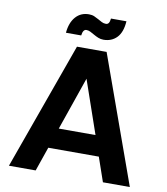

<svg xmlns="http://www.w3.org/2000/svg" viewBox="-94 -962 905 1040"><g transform="rotate(10 358.0 -441.5)"><path d="M497 -133H219L173 0H26L277 -699H440L691 0H543ZM358 -537 257 -245H459ZM205 -763Q210 -819 238 -851Q266 -883 311 -883Q328 -883 340.5 -877.5Q353 -872 364.5 -865.5Q376 -859 386.5 -853.5Q397 -848 410 -848Q419 -848 424.5 -855.5Q430 -863 432 -881H517Q513 -820 484.5 -790.5Q456 -761 411 -761Q396 -761 382.5 -766.5Q369 -772 357 -779Q345 -786 334 -791.5Q323 -797 312 -797Q293 -797 289 -763Z"/></g></svg>

Font: SVN-Poppins SemiBold
Style: Regular
Weight: 600
Designer: Ninad Kale (Devanagari), Jonny Pinhorn (Latin)
Foundry: Indian Type Foundry
Version: Version 3.002 2017